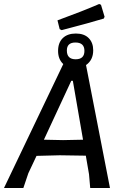

<svg xmlns="http://www.w3.org/2000/svg" viewBox="-31 -942 618 962"><path d="M466 -922 475 -918 493 -858 489 -849Q424 -829 278 -791L268 -796L257 -840Q383 -886 466 -922ZM436 -690Q436 -641 400 -616L520 0H421L415 -69L399 -162L268 -164L152 -161L111 -74L86 0H-11L286 -621Q260 -645 260 -687Q260 -728 283.5 -751Q307 -774 349 -774Q391 -774 413.5 -751Q436 -728 436 -690ZM347 -729Q304 -729 304 -689Q304 -645 348 -645Q392 -645 392 -687Q392 -729 347 -729ZM326 -537 189 -242 285 -240 385 -242 334 -537Z"/></svg>

Font: Alegreya Sans Medium
Style: Italic
Weight: 500
Italic angle: -7°
Designer: Juan Pablo del Peral
Foundry: Huerta Tipografica
Version: Version 2.007